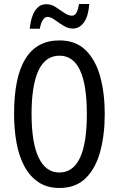

<svg xmlns="http://www.w3.org/2000/svg" viewBox="-20 -925 590 955"><path d="M501 -358Q501 -255 478.5 -171.5Q456 -88 406.5 -39Q357 10 276 10Q214 10 171 -19Q128 -48 101 -98.5Q74 -149 62 -216Q50 -283 50 -359Q50 -724 276 -724Q357 -724 406.5 -675Q456 -626 478.5 -543.5Q501 -461 501 -358ZM137 -358Q137 -214 172.5 -140.5Q208 -67 275 -67Q412 -67 412 -358Q412 -648 276 -648Q206 -648 171.5 -574.5Q137 -501 137 -358ZM128 -782Q131 -814 140 -841.5Q149 -869 166 -886.5Q183 -904 211 -904Q236 -904 257.5 -889.5Q279 -875 299.5 -861Q320 -847 338 -847Q353 -847 361 -863Q369 -879 373 -905H424Q420 -846 398 -814.5Q376 -783 342 -783Q318 -783 295 -797.5Q272 -812 252 -826.5Q232 -841 216 -841Q203 -841 193 -825.5Q183 -810 178 -782Z"/></svg>

Font: Noto Sans ExtraCondensed
Style: Regular
Weight: 400
Width: 2
Designer: Monotype Design Team
Foundry: Monotype Imaging Inc.
Version: Version 2.013; ttfautohint (v1.8.4.7-5d5b)